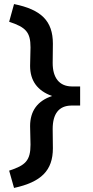

<svg xmlns="http://www.w3.org/2000/svg" viewBox="-20 -722 456 944"><path d="M25 117 49 202C183 173 240 116 240 7L239 -88C239 -163 270 -202 330 -203H374V-297H332C272 -298 239 -339 239 -412L240 -507C240 -620 182 -675 49 -702L25 -615C107 -588 130 -564 130 -489L128 -398C128 -326 163 -276 236 -250C164 -226 128 -176 128 -102L130 -11C130 68 105 91 25 117Z"/></svg>

Font: Easer Grotesk Medium
Style: Regular
Weight: 500
Designer: Boardeaser, Bonnie Shaver-Troup, Thomas Jockin
Foundry: Lexend
Version: Version 1.001;Glyphs 3.1.2 (3151)